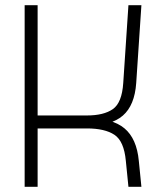

<svg xmlns="http://www.w3.org/2000/svg" viewBox="-20 -720 640 740"><path d="M315 -265 225 -275V-225H315Q384 -225 421 -200.5Q458 -176 465 -100L475 0H525L515 -100Q507 -186 459.5 -225.5Q412 -265 315 -265ZM315 -235Q408 -235 453.5 -274.5Q499 -314 505 -400L525 -700H475L455 -400Q450 -324 415 -299.5Q380 -275 315 -275H225V-225ZM75 0H125V-700H75ZM115 -225H250V-275H115Z"/></svg>

Font: Millimetre
Style: Light
Weight: 200
Designer: Jérémy Landes
Version: Version 1.0